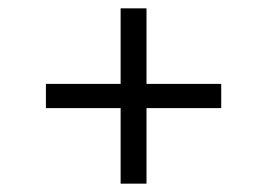

<svg xmlns="http://www.w3.org/2000/svg" viewBox="-20 -502 640 460"><path d="M90 -243V-301H269V-482H331V-301H510V-243H331V-62H269V-243Z"/></svg>

Font: Spectral SC ExtraBold
Style: Regular
Weight: 800
Designer: Jean-Baptiste Levee
Foundry: Production Type
Version: Version 2.001